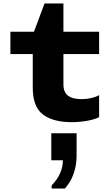

<svg xmlns="http://www.w3.org/2000/svg" viewBox="-20 -694 640 1108"><path d="M394 11Q286 11 227.5 -33.5Q169 -78 169 -188V-382H40V-511H176L237 -674H346V-511H552V-382H346V-204Q346 -181 355.5 -162Q365 -143 388.5 -132.5Q412 -122 454 -122Q481 -122 508 -128.5Q535 -135 552 -145V-18Q525 -4 480.5 3.5Q436 11 394 11ZM278 394V376Q311 342 327 305.5Q343 269 343 231H276V75H422V207Q422 259 405 308Q388 357 354 394Z"/></svg>

Font: Chivo Mono ExtraBold
Style: Regular
Weight: 800
Monospace: yes
Designer: Hector Gatti
Foundry: Omnibus-Type
Version: Version 1.008